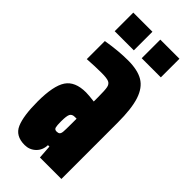

<svg xmlns="http://www.w3.org/2000/svg" viewBox="-220 -708 759 759"><g transform="rotate(45 159.5 -329.0)"><path d="M12 -150Q12 -238 36.5 -274.5Q61 -311 122 -311Q137 -311 169 -307V-332Q169 -370 166 -384.5Q163 -399 151.5 -404Q140 -409 111 -409Q76 -409 31 -406V-507Q97 -518 150 -518Q204 -518 235 -499.5Q266 -481 280.5 -437Q295 -393 295 -314V0H175L171 -57H163Q162 -28 143 -10Q124 8 97 8Q46 8 29 -31Q12 -70 12 -150ZM168 -138Q169 -148 169 -184V-211H159Q144 -211 138.5 -201Q133 -191 133 -160Q133 -137 135.5 -128Q138 -119 149 -119Q158 -119 162.5 -123Q167 -127 168 -138ZM31 -562V-666H138V-562ZM182 -562V-666H289V-562Z"/></g></svg>

Font: Saira Ultra Condensed Black
Style: Regular
Weight: 900
Width: 1
Designer: Hector Gatti with collaboration of the Omnibus-Type team
Foundry: Omnibus-Type
Version: Version 1.001; ttfautohint (v1.8)